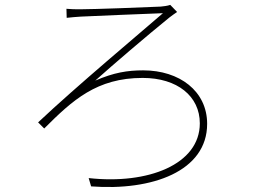

<svg xmlns="http://www.w3.org/2000/svg" viewBox="-20 -741 1040 786"><path d="M252 -705 253 -668C272 -670 292 -672 311 -673C362 -676 578 -684 647 -687C555 -607 293 -388 136 -240L161 -215C277 -331 376 -422 564 -422C706 -422 798 -347 798 -236C798 -68 586 15 343 -12L353 22C603 41 828 -40 828 -234C828 -368 715 -453 566 -453C502 -453 446 -444 370 -411C440 -474 583 -596 673 -669C680 -674 698 -688 705 -692L677 -721C666 -717 649 -715 638 -714C578 -711 361 -703 310 -703C289 -703 271 -703 252 -705Z"/></svg>

Font: Genne Gothic ExtraLight
Style: Regular
Weight: 250
Designer: Ryoko NISHIZUKA (kana & ideographs); Paul D. Hunt (Latin, Greek & Cyrillic); Wenlong ZHANG (bopomofo); Sandoll Communica
Foundry: Adobe Systems Incorporated
Version: Version 1.004;PS 1.004;hotconv 16.6.51;makeotf.lib2.5.65220